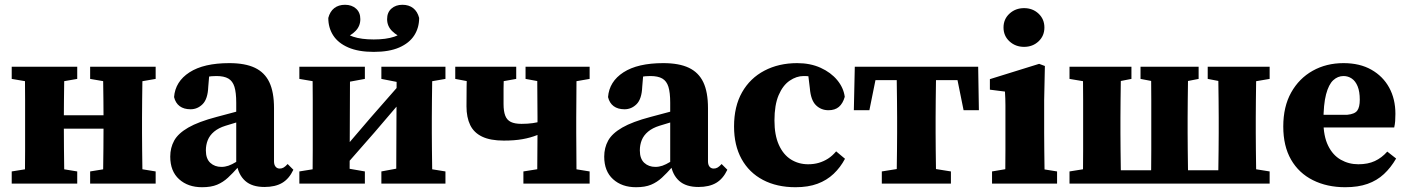

<svg xmlns="http://www.w3.org/2000/svg" viewBox="-20 -768 5886 803"><path d="M83 0Q84 -25 84.5 -62.5Q85 -100 85 -140Q85 -180 85 -212V-276Q85 -309 85 -349Q85 -389 84.5 -426.5Q84 -464 83 -489H249Q249 -464 248.5 -426.5Q248 -389 247.5 -349Q247 -309 247 -276V-238Q247 -193 247.5 -147.5Q248 -102 248.5 -63.5Q249 -25 249 0ZM410 0Q411 -26 411.5 -64Q412 -102 412.5 -147.5Q413 -193 413 -238V-276Q413 -309 412.5 -349Q412 -389 411.5 -426.5Q411 -464 410 -489H577Q576 -464 575.5 -426.5Q575 -389 574.5 -349Q574 -309 574 -276V-212Q574 -180 574.5 -140Q575 -100 575.5 -63Q576 -26 577 0ZM29 0V-51L129 -67H205L303 -51V0ZM29 -438V-489H303V-438L205 -421H129ZM357 0V-51L456 -67H533L631 -51V0ZM357 -438V-489H631V-438L533 -421H456ZM178 -230V-286H482V-230Z M825 15Q766 15 729 -18.5Q692 -52 692 -113Q692 -150 708.5 -180Q725 -210 767.5 -234.5Q810 -259 886 -279Q912 -286 938.5 -293Q965 -300 991 -307Q1017 -314 1043 -320V-279Q1012 -269 980.5 -259.5Q949 -250 923 -242Q894 -233 875.5 -217.5Q857 -202 849 -182Q841 -162 841 -139Q841 -104 859.5 -87Q878 -70 906 -70Q921 -70 935.5 -75Q950 -80 968 -91Q986 -102 1011 -120L1019 -69H976Q954 -44 933.5 -25Q913 -6 888 4.5Q863 15 825 15ZM1086 14Q1034 14 1005.5 -11.5Q977 -37 970 -83L968 -86V-338Q968 -381 960.5 -405Q953 -429 935 -439.5Q917 -450 885 -450Q865 -450 844 -446.5Q823 -443 793 -435L857 -477L851 -405Q849 -354 827.5 -332.5Q806 -311 777 -311Q749 -311 731.5 -324Q714 -337 708 -362Q713 -427 772.5 -465.5Q832 -504 939 -504Q1005 -504 1046 -484.5Q1087 -465 1106.5 -424Q1126 -383 1126 -316V-93Q1126 -79 1132.5 -71Q1139 -63 1150 -63Q1159 -63 1166.5 -67.5Q1174 -72 1183 -82L1207 -58Q1189 -20 1160 -3Q1131 14 1086 14Z M1232 0V-51L1331 -67H1414L1506 -51V0ZM1575 0V-51L1661 -67H1744L1843 -51V0ZM1286 0Q1287 -25 1287.5 -62.5Q1288 -100 1288 -140Q1288 -180 1288 -212V-276Q1288 -309 1288 -348.5Q1288 -388 1287.5 -426Q1287 -464 1286 -489H1444L1442 0ZM1404 -52 1364 -110H1388L1531 -277L1673 -439L1708 -379H1687L1546 -214ZM1637 0 1639 -489H1789Q1788 -464 1787.5 -426Q1787 -388 1786.5 -348.5Q1786 -309 1786 -276V-212Q1786 -180 1786.5 -140Q1787 -100 1787.5 -62.5Q1788 -25 1789 0ZM1232 -438V-489H1506V-438L1414 -421H1332ZM1575 -438V-489H1843V-438L1745 -421H1662ZM1543 -551Q1479 -551 1436.5 -569.5Q1394 -588 1373.5 -620Q1353 -652 1353 -693Q1360 -720 1378 -734Q1396 -748 1423 -748Q1451 -748 1469 -732Q1487 -716 1487 -688Q1487 -659 1467 -638.5Q1447 -618 1416 -607L1395 -650Q1423 -626 1457 -614.5Q1491 -603 1543 -603Q1595 -603 1629 -614.5Q1663 -626 1691 -650L1670 -607Q1640 -618 1619.5 -638.5Q1599 -659 1599 -688Q1599 -716 1617 -732Q1635 -748 1663 -748Q1690 -748 1708 -734Q1726 -720 1733 -693Q1733 -652 1712.5 -620Q1692 -588 1650 -569.5Q1608 -551 1543 -551Z M2087 -180Q2031 -180 1996.5 -196.5Q1962 -213 1946.5 -245Q1931 -277 1931 -323Q1931 -364 1931.5 -405.5Q1932 -447 1934 -489H2088Q2088 -467 2087 -445.5Q2086 -424 2086 -397Q2086 -370 2086 -333Q2086 -303 2093 -284.5Q2100 -266 2116.5 -258Q2133 -250 2161 -250Q2187 -250 2208 -253Q2229 -256 2246.5 -261.5Q2264 -267 2281 -273V-226Q2254 -214 2226.5 -203Q2199 -192 2165.5 -186Q2132 -180 2087 -180ZM2226 0Q2227 -25 2227 -62.5Q2227 -100 2227.5 -140Q2228 -180 2228 -212V-276Q2228 -309 2227.5 -348.5Q2227 -388 2227 -426Q2227 -464 2226 -489H2392Q2391 -464 2391 -426Q2391 -388 2390.5 -348.5Q2390 -309 2390 -276V-212Q2390 -180 2390.5 -140Q2391 -100 2391 -62.5Q2391 -25 2392 0ZM1884 -438V-489H2139V-438L2044 -421H1974ZM2169 0V-51L2270 -67H2347L2446 -51V0ZM2178 -438V-489H2446V-438L2348 -421H2271Z M2640 15Q2581 15 2544 -18.5Q2507 -52 2507 -113Q2507 -150 2523.5 -180Q2540 -210 2582.5 -234.5Q2625 -259 2701 -279Q2727 -286 2753.5 -293Q2780 -300 2806 -307Q2832 -314 2858 -320V-279Q2827 -269 2795.5 -259.5Q2764 -250 2738 -242Q2709 -233 2690.5 -217.5Q2672 -202 2664 -182Q2656 -162 2656 -139Q2656 -104 2674.5 -87Q2693 -70 2721 -70Q2736 -70 2750.5 -75Q2765 -80 2783 -91Q2801 -102 2826 -120L2834 -69H2791Q2769 -44 2748.5 -25Q2728 -6 2703 4.5Q2678 15 2640 15ZM2901 14Q2849 14 2820.5 -11.5Q2792 -37 2785 -83L2783 -86V-338Q2783 -381 2775.5 -405Q2768 -429 2750 -439.5Q2732 -450 2700 -450Q2680 -450 2659 -446.5Q2638 -443 2608 -435L2672 -477L2666 -405Q2664 -354 2642.5 -332.5Q2621 -311 2592 -311Q2564 -311 2546.5 -324Q2529 -337 2523 -362Q2528 -427 2587.5 -465.5Q2647 -504 2754 -504Q2820 -504 2861 -484.5Q2902 -465 2921.5 -424Q2941 -383 2941 -316V-93Q2941 -79 2947.5 -71Q2954 -63 2965 -63Q2974 -63 2981.5 -67.5Q2989 -72 2998 -82L3022 -58Q3004 -20 2975 -3Q2946 14 2901 14Z M3307 15Q3229 15 3171 -15.5Q3113 -46 3081.5 -103Q3050 -160 3050 -239Q3050 -323 3083.5 -382Q3117 -441 3177 -472.5Q3237 -504 3314 -504Q3369 -504 3412 -484.5Q3455 -465 3481.5 -433Q3508 -401 3513 -363Q3505 -335 3488.5 -321Q3472 -307 3445 -307Q3414 -307 3392.5 -328Q3371 -349 3367 -399L3358 -473L3431 -429Q3409 -440 3388 -445Q3367 -450 3341 -450Q3311 -450 3282.5 -430.5Q3254 -411 3236.5 -370Q3219 -329 3219 -264Q3219 -203 3237.5 -162Q3256 -121 3288 -101Q3320 -81 3360 -81Q3384 -81 3404.5 -87Q3425 -93 3443 -104.5Q3461 -116 3477 -135L3514 -104Q3495 -68 3466.5 -41Q3438 -14 3399 0.5Q3360 15 3307 15Z M3551 -307 3555 -489H4071L4074 -307H4010L3974 -485L4035 -433H3590L3652 -485L3616 -307ZM3668 0V-51L3768 -67H3857L3957 -51V0ZM3730 0Q3730 -25 3730.5 -62.5Q3731 -100 3731.5 -140Q3732 -180 3732 -212V-276Q3732 -309 3731.5 -348.5Q3731 -388 3730.5 -426Q3730 -464 3730 -489H3896Q3895 -464 3894.5 -426Q3894 -388 3893.5 -348.5Q3893 -309 3893 -276V-212Q3893 -180 3893.5 -140Q3894 -100 3894.5 -62.5Q3895 -25 3896 0Z M4129 0V-51L4224 -67H4301L4401 -51V0ZM4183 0Q4184 -25 4184.5 -62.5Q4185 -100 4185 -140Q4185 -180 4185 -212V-260Q4185 -300 4185 -327.5Q4185 -355 4183 -385L4120 -393V-437L4326 -501L4350 -492L4347 -349V-212Q4347 -180 4347.5 -140Q4348 -100 4348.5 -62.5Q4349 -25 4350 0ZM4263 -572Q4227 -572 4202 -595Q4177 -618 4177 -653Q4177 -688 4202 -711Q4227 -734 4263 -734Q4299 -734 4323.5 -711Q4348 -688 4348 -653Q4348 -618 4323.5 -595Q4299 -572 4263 -572Z M4508 0Q4509 -26 4509.5 -63Q4510 -100 4510 -140Q4510 -180 4510 -212V-276Q4510 -309 4510 -349Q4510 -389 4509.5 -426.5Q4509 -464 4508 -489H4669Q4668 -464 4667.5 -426.5Q4667 -389 4666.5 -349Q4666 -309 4666 -276V-212Q4666 -180 4666.5 -140Q4667 -100 4667.5 -63Q4668 -26 4669 0ZM4793 0Q4794 -26 4794.5 -63Q4795 -100 4795 -140Q4795 -180 4795 -212V-276Q4795 -309 4795 -349Q4795 -389 4794.5 -426.5Q4794 -464 4793 -489H4950Q4949 -464 4948.5 -426.5Q4948 -389 4947.5 -349Q4947 -309 4947 -276V-212Q4947 -180 4947.5 -140Q4948 -100 4948.5 -63Q4949 -26 4950 0ZM5074 0Q5075 -26 5075.5 -63Q5076 -100 5076.5 -140Q5077 -180 5077 -212V-276Q5077 -309 5076.5 -349Q5076 -389 5075.5 -426.5Q5075 -464 5074 -489H5235Q5234 -464 5233.5 -426.5Q5233 -389 5232.5 -349Q5232 -309 5232 -276V-212Q5232 -180 5232.5 -140Q5233 -100 5233.5 -63Q5234 -26 5235 0ZM4453 -438V-489H4712V-438L4625 -421H4554ZM4750 -438V-489H4993V-438L4906 -421H4839ZM5031 -438V-489H5290V-438L5190 -421H5120ZM4453 0V-51L4553 -67H4586V0ZM5157 0V-67H5190L5290 -51V0ZM4602 0V-56H5141V0Z M5606 15Q5530 15 5471 -14.5Q5412 -44 5379.5 -100.5Q5347 -157 5347 -239Q5347 -322 5380 -381Q5413 -440 5470 -472Q5527 -504 5599 -504Q5667 -504 5715.5 -476.5Q5764 -449 5790 -401.5Q5816 -354 5816 -292Q5816 -275 5815 -261.5Q5814 -248 5811 -235H5426V-288H5615Q5646 -291 5656.5 -305.5Q5667 -320 5667 -351Q5667 -385 5658 -407Q5649 -429 5633.5 -439.5Q5618 -450 5599 -450Q5575 -450 5556 -432.5Q5537 -415 5526 -373.5Q5515 -332 5515 -260Q5515 -199 5534.5 -159Q5554 -119 5587.5 -100Q5621 -81 5661 -81Q5701 -81 5730 -94.5Q5759 -108 5782 -134L5819 -105Q5797 -67 5768 -40Q5739 -13 5699.5 1Q5660 15 5606 15Z"/></svg>

Font: Source Serif 4 18pt
Style: Bold
Weight: 700
Designer: Frank Grießhammer
Foundry: Adobe Systems Incorporated
Version: Version 4.004;hotconv 1.0.116;makeotfexe 2.5.65601